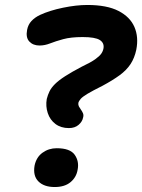

<svg xmlns="http://www.w3.org/2000/svg" viewBox="-20 -740 572 772"><path d="M257 -225Q225 -225 203 -241.5Q181 -258 172 -285.5Q163 -313 168 -342Q172 -358 179 -372.5Q186 -387 201 -402Q216 -417 242.5 -434Q269 -451 309 -472Q345 -489 362.5 -501.5Q380 -514 387 -524Q394 -534 396 -545Q400 -567 381.5 -579Q363 -591 312 -591Q265 -591 234 -582.5Q203 -574 181.5 -565.5Q160 -557 139 -557Q113 -557 98 -573Q83 -589 89 -620Q93 -641 106.5 -655.5Q120 -670 141 -680Q180 -698 233.5 -709Q287 -720 331 -720Q410 -720 456.5 -696Q503 -672 520.5 -631.5Q538 -591 528 -540Q521 -507 505 -482.5Q489 -458 461 -437.5Q433 -417 392 -395Q352 -375 332 -363Q312 -351 304.5 -342.5Q297 -334 295 -326Q294 -318 297.5 -311.5Q301 -305 305.5 -299Q310 -293 313.5 -285Q317 -277 314 -267Q311 -251 296 -238Q281 -225 257 -225ZM200 12Q157 12 134.5 -10.5Q112 -33 119 -74Q126 -108 151 -126Q176 -144 208 -144Q262 -144 280.5 -117.5Q299 -91 292 -57Q287 -27 263.5 -7.5Q240 12 200 12Z"/></svg>

Font: Shantell Sans SemiBold
Style: Italic
Weight: 600
Italic angle: -11°
Designer: Stephen Nixon, Anya Danilova, Shantell Martin
Foundry: Arrow Type
Version: Version 1.011;[c5ecc13dd]